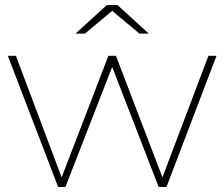

<svg xmlns="http://www.w3.org/2000/svg" viewBox="-20 -740 888 760"><path d="M424 -697 532 -607H569L445 -720H403L279 -607H316ZM805 -519 623 -38 439 -519H409L224 -38L43 -519H11L210 0H239L424 -475L608 0H639L837 -519Z"/></svg>

Font: Talent ExtraLight
Style: Regular
Weight: 200
Designer: Mike Powis
Version: Version 1.001;hotconv 1.0.109;makeotfexe 2.5.65596